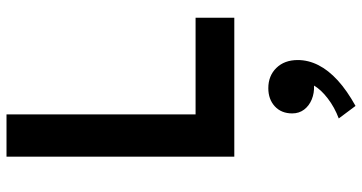

<svg xmlns="http://www.w3.org/2000/svg" viewBox="-281 -459 1112 590"><g transform="rotate(-90 275.0 -164.0)"><path d="M88.5 0V-700H218.5V-119H515.5V0ZM244.5 372.5 206 321Q240.5 308 267.5 287.2Q294.5 266.5 307 245Q284 246 264.5 238Q245 230 233.2 214.5Q221.5 199 221.5 178Q221.5 144.5 243.2 124.5Q265 104.5 299 104.5Q337 104.5 361.2 129.2Q385.5 154 385.5 195Q385.5 227.5 369.8 258.5Q354 289.5 322.8 318Q291.5 346.5 244.5 372.5Z"/></g></svg>

Font: Geologica Cursive Medium
Style: Regular
Weight: 500
Designer: Sindre Bremnes, Frode Helland
Foundry: Monokrom Skriftforlag AS
Version: Version 1.010;gftools[0.9.28]